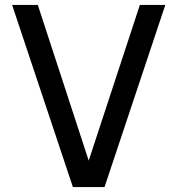

<svg xmlns="http://www.w3.org/2000/svg" viewBox="-20 -757 718 777"><path d="M275 0 29 -737H133L339 -107L546 -737H649L403 0Z"/></svg>

Font: Exo Thin Medium
Style: Regular
Weight: 500
Version: Version 2.000